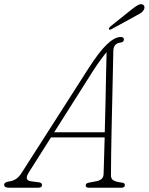

<svg xmlns="http://www.w3.org/2000/svg" viewBox="-54 -878 696 898"><path d="M81 -72Q57 -34.5 91.5 -30L126.5 -25.5Q143 -24 142.5 -12Q142.5 0 124 0H-11Q-34.5 0 -34.5 -14Q-34.5 -26 -10.5 -29.5Q6 -31.5 20.5 -40.8Q35 -50 47.5 -70L361 -560Q409.5 -635.5 445.8 -670.2Q482 -705 511 -705Q525.5 -705 525.5 -693.5Q525.5 -680.5 508 -678.5Q476.5 -674.5 476 -638.5Q475 -595.5 473.8 -535.8Q472.5 -476 471 -409Q469.5 -342 468 -276Q466.5 -210 465.8 -153Q465 -96 465 -58Q464.5 -41.5 477 -34.2Q489.5 -27 516 -24Q530 -23 530 -12.5Q530 0 513.5 0H359.5Q355 0 350.8 -2.8Q346.5 -5.5 347 -11.5Q347 -20 358.5 -23L399.5 -31Q429.5 -37.5 430.5 -63Q431.5 -93.5 432.8 -138.2Q434 -183 435.5 -235.5H184.5ZM378 -541.5 199.5 -259.5H436Q438 -328 439.5 -400Q441 -472 442.2 -534Q443.5 -596 444.5 -634Q432.5 -620 415 -596Q397.5 -572 378 -541.5ZM562 -834Q579.5 -848 591.2 -854.2Q603 -860.5 612 -857.5Q619.5 -854.5 621.2 -847Q623 -839.5 618 -831Q612.5 -822 602.8 -816Q593 -810 580.5 -803.5L465.5 -740.5Q458.5 -736.5 456 -741.5Q454 -744.5 456.5 -748Q459 -751.5 462.5 -754.5Z"/></svg>

Font: Fraunces 72pt S100 Thin
Style: Italic
Weight: 100
Italic angle: -16°
Version: Version 1.000; ttfautohint (v1.8.3)